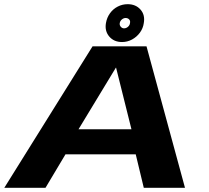

<svg xmlns="http://www.w3.org/2000/svg" viewBox="-34 -898 998 918"><path d="M-13.5 0H183.5L279 -160H615L653.5 0H850.5L666.5 -676.5H408.5ZM341.5 -280 520 -574.5H521L594.5 -280ZM549.5 -697Q575 -697 597.5 -709.2Q620 -721.5 635 -742Q650 -762.5 653.5 -787.5Q660.5 -826.5 637.8 -852.2Q615 -878 576.5 -878Q551 -878 528.8 -866.5Q506.5 -855 491.8 -834.5Q477 -814 472.5 -787.5Q466 -749.5 488.5 -723.2Q511 -697 549.5 -697ZM559 -762.5Q550 -762.5 543.5 -770Q537 -777.5 538.5 -787.5Q540.5 -798.5 549 -805.2Q557.5 -812 566.5 -812Q577 -812 583.5 -805.2Q590 -798.5 587.5 -787.5Q586.5 -777.5 578 -770Q569.5 -762.5 559 -762.5Z"/></svg>

Font: Anybody Expanded
Style: Bold Italic
Weight: 700
Width: 7
Italic angle: -10°
Version: Version 1.113;gftools[0.9.25]